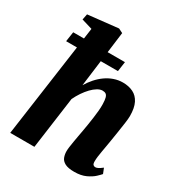

<svg xmlns="http://www.w3.org/2000/svg" viewBox="-192 -945 1009 1083"><g transform="rotate(30 312.5 -403.5)"><path d="M451.5 10Q411 10 390.2 -1.2Q369.5 -12.5 362.8 -30.8Q356 -49 356 -70Q356 -81 358.2 -97.2Q360.5 -113.5 363.8 -133.5Q367 -153.5 371 -174.8Q375 -196 378.5 -216Q382 -236.5 386 -260.2Q390 -284 393.2 -308.5Q396.5 -333 398.8 -356.5Q401 -380 400.5 -400.5Q400 -427 396 -441.5Q392 -456 383.8 -461.5Q375.5 -467 362 -467Q346.5 -467 329 -456.5Q311.5 -446 294.2 -428Q277 -410 261.2 -386.8Q245.5 -363.5 233.5 -338L187 0H29.5L133 -737L63 -758L70.5 -795.5L267 -817L295 -803L248 -436.5Q264 -463.5 284.5 -486.8Q305 -510 329.2 -527.2Q353.5 -544.5 381.2 -554.2Q409 -564 439 -564Q477 -564 506 -549.8Q535 -535.5 551 -503.8Q567 -472 567 -419Q567 -403.5 562.8 -372.8Q558.5 -342 553.2 -308Q548 -274 543.5 -247Q540.5 -228.5 537 -208.2Q533.5 -188 530 -168.2Q526.5 -148.5 524.2 -131Q522 -113.5 522 -100Q522 -82 528.2 -77Q534.5 -72 541 -72Q549.5 -72 559 -76.8Q568.5 -81.5 585.5 -94.5L599 -60.5Q593 -53 574.8 -35.8Q556.5 -18.5 525.8 -4.2Q495 10 451.5 10ZM53.5 -669H390.5L381.5 -605.5H44Z"/></g></svg>

Font: Merriweather 28pt Black
Style: Italic
Weight: 900
Italic angle: -7.8°
Version: Version 2.101